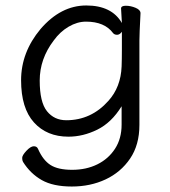

<svg xmlns="http://www.w3.org/2000/svg" viewBox="-20 -506 620 701"><path d="M425 -390Q417 -379 407.5 -379Q398 -379 393 -385Q362 -427 294 -427Q262 -427 230.5 -408.5Q199 -390 176 -358Q125 -291 125 -212Q125 -133 151.5 -100Q178 -67 222 -67Q313 -67 376 -138Q421 -188 424 -263Q425 -290 425 -324ZM493 -457Q489 -381 489 -358V-50Q489 23 455 73Q421 123 365.5 149Q310 175 242 175Q174 175 132.5 151.5Q91 128 64 85Q61 80 61 70.5Q61 61 76.5 44.5Q92 28 103.5 28Q115 28 119 38Q137 79 164.5 96.5Q192 114 243.5 114Q295 114 335.5 94Q376 74 400 37Q424 0 424 -51V-118Q387 -58 335 -32.5Q283 -7 230 -7Q151 -7 104 -59Q57 -111 57 -213Q57 -315 128 -400Q202 -486 295 -486Q388 -486 425 -422L422 -475Q422 -485 439.5 -485Q457 -485 475 -477.5Q493 -470 493 -458Z"/></svg>

Font: LXGW WenKai
Style: Regular
Weight: 400
Designer: LXGW / Fontworks Inc.
Foundry: LXGW / Fontworks Inc.
Version: Version 1.520; June 14, 2025